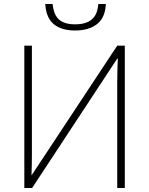

<svg xmlns="http://www.w3.org/2000/svg" viewBox="-20 -943 748 963"><path d="M511 -923Q508 -855 467 -822.5Q426 -790 357 -790Q288 -790 249.5 -822Q211 -854 207 -923H244Q249 -869 276 -845Q303 -821 357 -821Q411 -821 440 -845Q469 -869 473 -923ZM102 -714H140V-173Q140 -143 139.5 -117.5Q139 -92 138 -66H140L568 -714H606V0H568V-531Q568 -567 569 -595Q570 -623 571 -649H568L141 0H102Z"/></svg>

Font: Noto Sans ExtraLight
Style: Regular
Weight: 200
Designer: Monotype Design Team
Foundry: Monotype Imaging Inc.
Version: Version 2.007